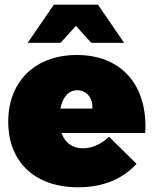

<svg xmlns="http://www.w3.org/2000/svg" viewBox="-20 -789 654 817"><path d="M303 -679 368 -607H508L397 -769H209L98 -607H238ZM307 -555C131 -555 15 -444 15 -271C15 -102 126 8 313 8C419 8 503 -28 561 -92L444 -207C410 -175 371 -158 333 -158C289 -158 257 -180 242 -223H598C610 -425 498 -555 307 -555ZM373 -327H237C246 -373 270 -405 309 -405C348 -405 376 -372 373 -327Z"/></svg>

Font: Montserrat-Arabic Black
Style: Regular
Weight: 900
Designer: Mohamed Gaber
Foundry: Kief Type Foundry
Version: Version 5.008;PS 005.008;hotconv 1.0.88;makeotf.lib2.5.64775